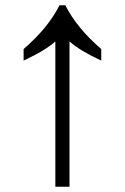

<svg xmlns="http://www.w3.org/2000/svg" viewBox="-20 -712 476 732"><path d="M191 0V-554Q152 -519 70 -481V-525Q163 -605 207 -692H229Q273 -605 366 -525V-481Q284 -519 245 -554V0Z"/></svg>

Font: lguzrati25
Style: Book
Weight: 400
Designer: Jelle Bosma - Monotype Design Team, Universal Thirst
Foundry: Monotype Imaging Inc.
Version: Version 2.106